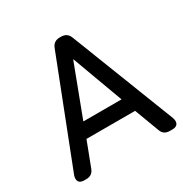

<svg xmlns="http://www.w3.org/2000/svg" viewBox="-158 -844 972 988"><g transform="rotate(-30 327.5 -350.0)"><path d="M65 0H78C103 0 119 -12 127 -35L182 -179H471L525 -35C533 -11 549 0 575 0H590C620 0 632 -19 621 -50L381 -666C372 -689 356 -700 331 -700H324C299 -700 283 -689 274 -666L34 -50C23 -19 35 0 65 0ZM213 -265 328 -569 440 -265Z"/></g></svg>

Font: 寒蝉半圆体
Style: Regular
Weight: 400
Designer: Yoshimichi Ohira & Warren
Foundry: ChillType
Version: Version 1.800;Glyphs 3.1.1 (3135)